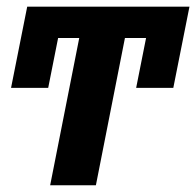

<svg xmlns="http://www.w3.org/2000/svg" viewBox="-20 -548 581 568"><path d="M349.6 -435.5 263.7 0H128.4L214.4 -435.5H151.9L122.6 -288.1H12.7L60.5 -528.3H540.5L492.7 -288.1H382.8L412.1 -435.5Z"/></svg>

Font: Arimo
Style: Bold Italic
Weight: 700
Italic angle: -12°
Designer: Steve Matteson
Foundry: Monotype Imaging Inc.
Version: Version 1.33